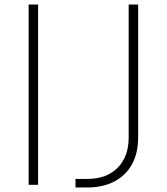

<svg xmlns="http://www.w3.org/2000/svg" viewBox="-20 -820 740 852"><path d="M107 0V-800H149V0ZM367 12H315V-26H367Q453 -26 502 -75.5Q551 -125 551 -210V-800H593V-210Q593 -141 566 -91.5Q539 -42 488 -15Q437 12 367 12Z"/></svg>

Font: Martian Mono SemiExpanded Thin
Style: Regular
Weight: 250
Monospace: yes
Version: Version 0.930